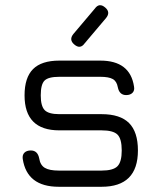

<svg xmlns="http://www.w3.org/2000/svg" viewBox="-20 -715 614 735"><path d="M264 -545Q243 -563 261 -585L343 -682Q360 -706 383 -686Q404 -668 386 -646L304 -549Q287 -525 264 -545ZM205 0Q83 0 67 -107Q65 -122 73.5 -130.5Q82 -139 98 -139Q124 -139 130 -109Q134 -83 151.5 -72.5Q169 -62 205 -62H369Q413 -62 429.5 -78.5Q446 -95 446 -139Q446 -184 429.5 -200Q413 -216 369 -216H207Q74 -216 74 -350Q74 -418 106.5 -450.5Q139 -483 207 -483H364Q478 -483 493 -384Q496 -369 487.5 -360Q479 -351 463 -351Q437 -351 431 -381Q427 -404 411.5 -412.5Q396 -421 364 -421H207Q165 -421 150.5 -406.5Q136 -392 136 -350Q136 -309 151 -293.5Q166 -278 207 -278H369Q440 -278 474 -244Q508 -210 508 -139Q508 0 369 0Z"/></svg>

Font: Jura Medium
Style: Regular
Weight: 500
Designer: Daniel Johnson, Alexei Vanyashin
Foundry: Daniel Johnson
Version: Version 5.103